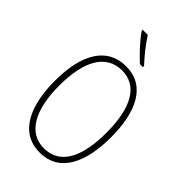

<svg xmlns="http://www.w3.org/2000/svg" viewBox="-281 -1046 1153 1153"><g transform="rotate(45 295.5 -469.5)"><path d="M256 -949H212V-942C243 -894 304 -830 347 -791H372V-801C333 -843 287 -899 256 -949ZM535 -358C535 -574 463 -724 298 -724C141 -724 56 -594 56 -358C56 -161 120 10 296 10C472 10 535 -156 535 -358ZM95 -358C95 -564 161 -689 298 -689C429 -689 496 -570 496 -358C496 -147 431 -26 296 -26C164 -26 95 -151 95 -358Z"/></g></svg>

Font: Noto Sans Gurmukhi UI Condensed ExtraLight
Style: Regular
Weight: 200
Width: 3
Designer: Jelle Bosma - Monotype Design Team
Foundry: Monotype Imaging Inc.
Version: Version 2.004